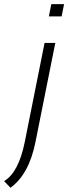

<svg xmlns="http://www.w3.org/2000/svg" viewBox="-92 -718 339 918"><path d="M214.4 -698.2 202.6 -639.6H141.6L153.3 -698.2ZM172.4 -512.7 77.6 -39.1Q46.4 116.2 -42 179.7L-72.3 147.9Q-2.9 106.4 26.4 -39.1L121.1 -512.7Z"/></svg>

Font: Sansation Light
Style: Light Italic
Weight: 300
Designer: Bernd Montag
Version: Version 1.301